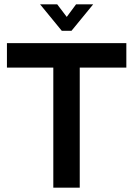

<svg xmlns="http://www.w3.org/2000/svg" viewBox="-20 -866 615 886"><path d="M226 0V-554H12V-667H563V-554H348V0ZM265 -724 165 -846H244L288 -788L331 -846H410L310 -724Z"/></svg>

Font: Maven Pro SemiBold
Style: Regular
Weight: 600
Designer: Joe Prince
Foundry: Joe Prince
Version: Version 2.103